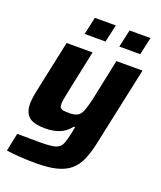

<svg xmlns="http://www.w3.org/2000/svg" viewBox="-163 -805 932 1113"><g transform="rotate(20 303.0 -248.5)"><path d="M194 206Q142 206 91.5 202.5Q41 199 11 194L34 83Q80 83 112.5 83.5Q145 84 172 84Q220 84 247.5 80Q275 76 290 65Q305 54 312.5 31.5Q320 9 328 -27Q330 -37 332 -47.5Q334 -58 336 -68H328Q300 -32 262 -17Q224 -2 176 -2Q101 -2 72.5 -28.5Q44 -55 44 -107Q44 -126 47.5 -149.5Q51 -173 57 -200L123 -510H283L228 -249Q222 -220 218.5 -200.5Q215 -181 215 -168Q215 -144 228.5 -138.5Q242 -133 274 -133Q308 -133 326.5 -143.5Q345 -154 355 -180Q365 -206 376 -253L430 -510H591L487 -24Q474 38 454.5 82Q435 126 403 153Q371 180 320.5 193Q270 206 194 206ZM417 -595 441 -703H570L546 -595ZM203 -595 227 -703H356L332 -595Z"/></g></svg>

Font: Saira
Style: Bold Italic
Weight: 700
Italic angle: -12°
Designer: Hector Gatti with collaboration of the Omnibus-Type team
Foundry: Omnibus-Type
Version: Version 1.100; ttfautohint (v1.8.3)